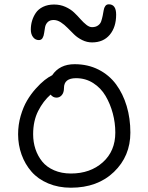

<svg xmlns="http://www.w3.org/2000/svg" viewBox="-20 -917 689 891"><path d="M160.2 -731Q144 -731 133.5 -744.6Q123 -758.3 123 -779.8Q123 -800.8 128.7 -820.1Q134.3 -839.4 146 -856.9Q157.7 -874.5 179.7 -885.3Q201.7 -896 231 -896Q259.3 -896 283.4 -885.3Q307.6 -874.5 323.7 -859.1Q339.8 -843.8 353.5 -828.1Q367.2 -812.5 380.9 -801.8Q394.5 -791 407.2 -791Q423.8 -791 434.8 -798.8Q445.8 -806.6 449.7 -818.4Q453.6 -830.1 456.5 -844Q459.5 -857.9 461.2 -869.6Q462.9 -881.3 468.8 -889.2Q474.6 -897 484.9 -897Q519 -897 519 -849.1Q519 -791 489.3 -755.6Q459.5 -720.2 407.2 -720.2Q383.3 -720.2 361.6 -731Q339.8 -741.7 324 -757.1Q308.1 -772.5 293.5 -787.6Q278.8 -802.7 262.2 -813.5Q245.6 -824.2 229 -824.2Q211.4 -824.2 201.7 -814.7Q191.9 -805.2 189.2 -791.3Q186.5 -777.3 184.8 -763.7Q183.1 -750 177.5 -740.5Q171.9 -731 160.2 -731ZM309.1 -45.9Q251 -45.9 203.6 -65.9Q156.2 -85.9 126.2 -120.4Q96.2 -154.8 80.1 -199.5Q64 -244.1 64 -293.9Q64 -337.9 75.9 -379.2Q87.9 -420.4 105.5 -450.2Q123 -480 145.5 -505.1Q168 -530.3 187 -545.2Q206.1 -560.1 222.2 -567.9Q256.8 -619.1 326.2 -619.1Q387.7 -619.1 437.3 -594Q486.8 -568.8 518.8 -525.4Q550.8 -481.9 567.9 -424.8Q585 -367.7 585 -301.8Q585 -192.4 508.8 -119.1Q432.6 -45.9 309.1 -45.9ZM133.8 -293.9Q133.8 -257.3 144.5 -225.1Q155.3 -192.9 176 -167.2Q196.8 -141.6 231.2 -126.7Q265.6 -111.8 309.1 -111.8Q398.9 -111.8 457 -163.8Q515.1 -215.8 515.1 -301.8Q515.1 -347.2 503.4 -390.9Q491.7 -434.6 470 -471.7Q448.2 -508.8 412.6 -531.5Q377 -554.2 333 -554.2Q276.9 -554.2 276.9 -508.8Q276.9 -487.3 266.8 -475.6Q256.8 -463.9 242.2 -463.9Q226.1 -463.9 214.8 -478Q180.7 -448.2 157.2 -402.1Q133.8 -356 133.8 -293.9Z"/></svg>

Font: Shantell Sans Irregular
Style: Regular
Weight: 300
Designer: Stephen Nixon, Anya Danilova, Shantell Martin
Foundry: Arrow Type
Version: Version 1.006;[9816181b4]